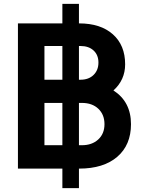

<svg xmlns="http://www.w3.org/2000/svg" viewBox="-20 -865 731 985"><path d="M72 -745H300V-845H385V-745H386Q496 -745 559 -689Q622 -633 622 -535Q622 -455 562 -401Q652 -343 652 -228Q652 -121 581.5 -60.5Q511 0 386 0H385V100H300V0H72ZM300 -120V-337H208V-120ZM300 -456V-629H208V-456ZM400 -120Q452 -120 484 -149.5Q516 -179 516 -228Q516 -277 484.5 -307Q453 -337 400 -337H385V-120ZM393 -456Q435 -456 460 -480.5Q485 -505 485 -544Q485 -583 460 -606Q435 -629 393 -629H385V-456Z"/></svg>

Font: Eudoxus Sans
Style: Bold
Weight: 700
Designer: Stijn de Vries
Foundry: tokotype
Version: Version 2.005